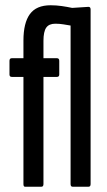

<svg xmlns="http://www.w3.org/2000/svg" viewBox="-20 -709 407 729"><path d="M75 0Q69 0 69 -10V-417H25Q16 -417 16 -426V-478Q16 -488 25 -488H69V-555Q69 -622 93.5 -655.5Q118 -689 172 -689Q194 -689 214.5 -686Q235 -683 254 -679L316 -683Q324 -683 324 -673V-10Q324 0 316 0H256Q248 0 248 -10V-612Q236 -614 221 -616.5Q206 -619 190 -619Q166 -619 155.5 -604Q145 -589 145 -554V-488H196Q205 -488 205 -478V-426Q205 -417 196 -417H145V-10Q145 0 137 0Z"/></svg>

Font: Sofia Sans Extra Condensed Medium
Style: Regular
Weight: 500
Version: Version 4.100